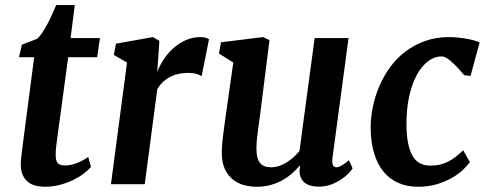

<svg xmlns="http://www.w3.org/2000/svg" viewBox="-20 -711 1871 741"><path d="M60.1 -77.6Q60.1 -80.1 60.3 -84.2Q60.5 -88.4 61.5 -98.4Q62.5 -108.4 64.5 -125.5Q66.4 -142.6 70.3 -171.4L111.8 -490.2H53.2L64.5 -538.6L124 -561.5Q133.8 -570.8 143.6 -585.7Q153.3 -600.6 162.8 -618.2Q172.4 -635.7 180.9 -654.8Q189.5 -673.8 196.8 -691.4H268.6L252.4 -564H365.7L355 -490.2H243.2L202.6 -190.4Q198.7 -164.6 196.8 -146Q194.8 -127.4 194.8 -114.3Q194.8 -90.8 202.9 -81.5Q210.9 -72.3 232.9 -72.3Q242.2 -72.3 253.9 -75Q265.6 -77.6 277.3 -82Q289.1 -86.4 300.3 -92.5Q311.5 -98.6 320.3 -105.5L331.1 -66.9Q321.3 -55.2 304 -41.7Q286.6 -28.3 263.4 -16.8Q240.2 -5.4 211.9 2.2Q183.6 9.8 152.3 9.8Q134.3 9.8 117.7 5.6Q101.1 1.5 88.1 -8.8Q75.2 -19 67.6 -35.9Q60.1 -52.7 60.1 -77.6Z M470.2 -469.7 419.4 -499 427.7 -542.5 570.3 -567.9 595.2 -553.2 586.9 -432.6Q594.7 -455.1 609.9 -479Q625 -502.9 646.5 -522.7Q668 -542.5 695.1 -555.2Q722.2 -567.9 754.4 -567.9Q764.6 -567.9 773.7 -565.2Q782.7 -562.5 786.6 -559.6L758.3 -417Q752.9 -420.9 739.7 -425.3Q726.6 -429.7 705.1 -429.7Q689 -429.7 672.1 -426.5Q655.3 -423.3 639.6 -415.8Q624 -408.2 610.4 -396Q596.7 -383.8 586.9 -366.2L538.6 0H408.2Z M835.9 -119.1Q835.9 -135.7 837.6 -156.5Q839.4 -177.2 842.3 -199.7Q845.2 -222.2 848.6 -245.6Q852.1 -269 855 -291.5L880.4 -469.7L825.2 -504.4L833 -547.9L995.6 -567.9L1020 -556.2L986.3 -287.6Q981 -243.7 975.3 -205.3Q969.7 -167 969.7 -138.7Q969.7 -117.7 973.4 -103.5Q977.1 -89.4 984.4 -81.1Q991.7 -72.8 1002.2 -69.1Q1012.7 -65.4 1026.4 -65.4Q1042 -65.4 1057.4 -70.6Q1072.8 -75.7 1086.7 -84.5Q1100.6 -93.3 1113 -104.5Q1125.5 -115.7 1135.7 -127.9L1194.3 -564H1325.2L1263.2 -102.5Q1258.3 -65.4 1278.8 -65.4Q1282.7 -65.4 1286.9 -66.7Q1291 -67.9 1296.4 -70.8Q1301.8 -73.7 1309.1 -79.1Q1316.4 -84.5 1326.7 -92.8L1340.8 -61Q1337.4 -55.2 1326.7 -43.5Q1315.9 -31.7 1298.8 -20Q1281.7 -8.3 1259.5 0.5Q1237.3 9.3 1211.4 9.3Q1167.5 9.3 1149.4 -12.2Q1131.3 -33.7 1138.2 -68.4L1136.2 -71.3Q1123.5 -56.2 1107.2 -41.7Q1090.8 -27.3 1070.6 -15.9Q1050.3 -4.4 1025.4 2.7Q1000.5 9.8 970.7 9.8Q945.8 9.8 921.9 3.4Q897.9 -2.9 878.9 -18.1Q859.9 -33.2 848.1 -57.9Q836.4 -82.5 835.9 -119.1Z M1593.8 9.8Q1551.3 9.8 1517.6 -4.9Q1483.9 -19.5 1460.4 -48.1Q1437 -76.7 1424.1 -118.7Q1411.1 -160.6 1410.6 -215.3Q1410.2 -254.9 1418.5 -296.4Q1426.8 -337.9 1443.4 -377.2Q1460 -416.5 1485.1 -451.2Q1510.3 -485.8 1544.2 -511.7Q1578.1 -537.6 1620.4 -552.7Q1662.6 -567.9 1713.9 -567.9Q1728 -567.9 1743.7 -566.4Q1759.3 -564.9 1774.9 -562.5Q1790.5 -560.1 1804.9 -556.2Q1819.3 -552.2 1831.1 -547.4L1795.9 -417.5Q1795.4 -418 1791.7 -418.5Q1788.1 -418.9 1783.7 -419.4Q1779.3 -419.9 1775.6 -420.2Q1772 -420.4 1771.5 -420.9Q1762.2 -431.6 1751 -444.3Q1739.7 -457 1728 -468Q1716.3 -479 1705.1 -486.1Q1693.8 -493.2 1684.1 -493.2Q1656.7 -493.2 1631.8 -474.4Q1606.9 -455.6 1588.1 -420.9Q1569.3 -386.2 1558.6 -336.4Q1547.9 -286.6 1548.8 -224.6Q1549.3 -184.1 1555.7 -155Q1562 -126 1573.5 -107.4Q1585 -88.9 1601.8 -80.3Q1618.7 -71.8 1640.6 -71.8Q1661.6 -71.8 1678.7 -75.9Q1695.8 -80.1 1710.9 -87.9Q1726.1 -95.7 1739.7 -106.7Q1753.4 -117.7 1767.6 -130.9L1793.5 -85.4Q1783.7 -71.8 1766.4 -55.2Q1749 -38.6 1723.6 -24.2Q1698.2 -9.8 1665.8 0Q1633.3 9.8 1593.8 9.8Z"/></svg>

Font: Merriweather Bold
Style: Italic
Weight: 700
Italic angle: -7°
Designer: Eben Sorkin ( eben@eyebytes.com )
Foundry: Eben Sorkin ( eben@eyebytes.com )
Version: Version 1.5; ttfautohint (v0.97) -l 13 -r 13 -G 200 -x 24 -f